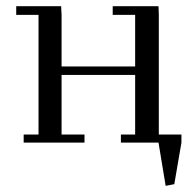

<svg xmlns="http://www.w3.org/2000/svg" viewBox="-20 -459 624 618"><path d="M32.2 -411.1V-439H176.8L178.2 -411.1V-245.1H415V-411.1H342.8V-439H490.2L491.2 -411.1V-25.9H564V0L541 133.8L513.2 139.2L490.2 0H369.1V-25.9H415V-217.8H178.2V-25.9H252V0H56.2V-25.9H104V-411.1Z"/></svg>

Font: Dehuti
Style: Book
Weight: 400
Version: Version 1.2